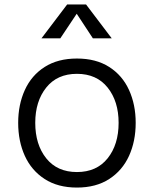

<svg xmlns="http://www.w3.org/2000/svg" viewBox="-20 -829 693 866"><path d="M62 0ZM62 -275Q62 -357 92 -423Q122 -489 181.5 -527Q241 -565 327 -565Q413 -565 472.5 -527Q532 -489 562 -423Q592 -357 592 -275Q592 -192 562 -126Q532 -60 472.5 -21.5Q413 17 327 17Q241 17 181.5 -21.5Q122 -60 92 -126Q62 -192 62 -275ZM515 -275Q515 -372 465.5 -434Q416 -496 327 -496Q238 -496 188.5 -434Q139 -372 139 -275Q139 -177 188.5 -115Q238 -53 327 -53Q416 -53 465.5 -115Q515 -177 515 -275ZM399 -656 326 -767 252 -656H167L283 -809H368L484 -656Z"/></svg>

Font: Biryani Light
Style: Regular
Weight: 300
Designer: Dan Reynolds and Mathieu Réguer
Foundry: Dan Reynolds and Mathieu Réguer
Version: Version 1.004; ttfautohint (v1.1) -l 5 -r 5 -G 72 -x 0 -D la